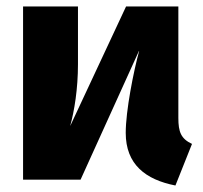

<svg xmlns="http://www.w3.org/2000/svg" viewBox="-20 -553 626 591"><path d="M529 -190V-533H368L196 -165C209 -212 220 -280 220 -355V-533H51V0H228L409 -399C391 -333 367 -212 367 -144C367 -47 428 0 520 18L571 -110C537 -126 529 -147 529 -190Z"/></svg>

Font: Fira Sans ExtraBold
Style: Regular
Weight: 800
Designer: bBox Type GmbH & Carrois Corporate GbR & Edenspiekermann AG
Foundry: bBox Type GmbH & Carrois Corporate GbR & Edenspiekermann AG
Version: Version 4.300;PS 004.300;hotconv 1.0.88;makeotf.lib2.5.64775